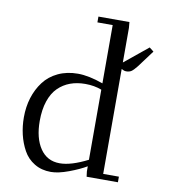

<svg xmlns="http://www.w3.org/2000/svg" viewBox="-82 -799 771 876"><g transform="rotate(10 303.0 -361.0)"><path d="M47.9 -217.8Q47.9 -266.1 61 -308.3Q74.2 -350.6 99.4 -384Q124.5 -417.5 165 -436.8Q205.6 -456.1 256.8 -456.1Q307.1 -456.1 374 -432.1V-702.1H303.2V-729H446.8L449.2 -702.1V-542L558.1 -630.9L578.1 -615.2L520 -537.1Q504.9 -518.1 495.4 -511.5Q485.8 -504.9 471.2 -504.9Q465.8 -504.9 460.2 -506.8Q454.6 -508.8 452.1 -510.7L449.2 -512.2V-25.9H522V0H377L374 -23.9V-47.9Q342.8 -29.3 294.4 -11.2Q246.1 6.8 211.9 6.8Q168.5 6.8 135.5 -13.2Q102.5 -33.2 84.2 -66.7Q65.9 -100.1 56.9 -138.2Q47.9 -176.3 47.9 -217.8ZM122.1 -213.9Q122.1 -134.3 154.3 -86.7Q186.5 -39.1 245.1 -39.1Q297.4 -39.1 374 -78.1V-402.8Q340.3 -416 297.9 -416Q259.8 -416 228.5 -404.5Q197.3 -393.1 173.1 -369.4Q148.9 -345.7 135.5 -306.2Q122.1 -266.6 122.1 -213.9Z"/></g></svg>

Font: Dehuti
Style: Book
Weight: 400
Version: Version 1.2